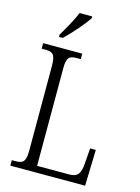

<svg xmlns="http://www.w3.org/2000/svg" viewBox="-136 -1006 786 1081"><g transform="rotate(15 257.0 -465.5)"><path d="M112 -784V-771H134C178 -813 242 -886 263 -921V-931H189C172 -886 141 -834 112 -784ZM35 0H471L477 -210H444L437 -119C433 -66 420 -38 369 -38H181V-606C181 -672 197 -682 242 -682H263V-714H35V-682H55C98 -682 116 -672 116 -604V-110C116 -42 98 -32 56 -32H35Z"/></g></svg>

Font: Noto Serif Georgian Condensed Light
Style: Regular
Weight: 300
Width: 3
Designer: Monotype Design Team, Akaki Razmadze
Foundry: Google LLC
Version: Version 2.003